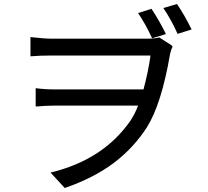

<svg xmlns="http://www.w3.org/2000/svg" viewBox="-20 -873 1040 958"><path d="M866 -704Q836 -772 795 -833L863 -853Q902 -796 936 -726ZM303 65 232 -12Q495 -75 631 -271Q654 -306 669 -346H251Q205 -346 169 -342H158V-433Q202 -427 249 -427H696Q720 -516 731 -596H238Q178 -596 132 -592V-688Q200 -680 238 -680H714Q748 -680 775 -686L836 -647Q841 -642 841 -640Q834 -627 829 -606Q786 -354 713 -238Q646 -134 547 -59.5Q448 15 303 65ZM739 -682Q709 -748 669 -808L736 -829Q775 -770 808 -703Z"/></svg>

Font: LXGW 975 Gothic SC
Style: Regular
Weight: 400
Version: Version 2.01;February 25, 2021